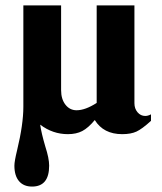

<svg xmlns="http://www.w3.org/2000/svg" viewBox="-20 -481 596 707"><path d="M536 -60V-36Q503 -6 482.5 3.5Q462 13 430 13Q361 13 329 -39Q305 -10 283 1.5Q261 13 230 13Q174 13 128 -22Q132 8 147 59Q161 102 161 129Q161 206 98 206Q67 206 50 186Q33 166 33 129Q33 113 43 72Q66 -23 66 -88V-461H205V-149Q205 -116 221 -95.5Q237 -75 262 -75Q294 -75 336 -102V-461H475V-101Q475 -81 486.5 -67.5Q498 -54 515 -54Q525 -54 536 -60Z"/></svg>

Font: STIX
Style: Bold
Weight: 700
Designer: MicroPress Inc., with final additions and corrections provided by Coen Hoffman, Elsevier (retired)
Version: Version 1.1.1